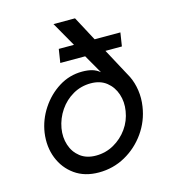

<svg xmlns="http://www.w3.org/2000/svg" viewBox="-107 -785 772 879"><g transform="rotate(-15 279.0 -345.0)"><path d="M444 -230Q437 -185 411 -148.5Q385 -112 346 -90Q307 -68 261 -68Q216 -68 186.5 -91Q157 -114 145 -151Q133 -188 140 -230Q148 -275 173.5 -312.5Q199 -350 237.5 -372Q276 -394 322 -394Q367 -394 396.5 -370.5Q426 -347 438.5 -309.5Q451 -272 444 -230ZM212 -520H330L381 -431Q364 -445 344 -450.5Q324 -456 298 -456Q238 -456 187.5 -424.5Q137 -393 103 -341.5Q69 -290 60 -230Q51 -165 72.5 -110.5Q94 -56 140.5 -23Q187 10 254 10Q322 10 379.5 -22Q437 -54 475.5 -108.5Q514 -163 524 -230Q530 -269 524.5 -306.5Q519 -344 504 -375L426 -520H504L514 -584H392L330 -700H228L294 -584H222Z"/></g></svg>

Font: Jost* 400 Book Italic
Style: Italic
Weight: 400
Italic angle: -10°
Version: Version 3.200; ttfautohint (v0.97) -l 8 -r 50 -G 200 -x 14 -